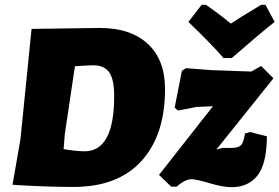

<svg xmlns="http://www.w3.org/2000/svg" viewBox="-20 -767 1160 797"><path d="M1082 -747 1120 -676Q1073 -640 942 -526H908Q856 -586 762 -676L817 -747H835Q898 -703 938 -669Q964 -687 1064 -747ZM394 -651Q522 -651 593.5 -585Q665 -519 665 -397Q665 -206 567 -98.5Q469 9 285 9Q171 9 32 0L65 -190L111 -647ZM249 -210 244 -148Q298 -139 331 -139Q454 -139 454 -368Q454 -437 433.5 -466.5Q413 -496 367 -496Q349 -496 291 -492ZM1064 -493 1115 -442 878 -146 903 -153H940Q968 -153 979.5 -163.5Q991 -174 997 -213L1018 -219L1088 -201Q1087 -86 1048.5 -38Q1010 10 942 10Q905 10 850 -6.5Q795 -23 775 -23Q748 -23 713 8H691L640 -41L864 -326L795 -323L719 -308L705 -320L735 -473L752 -484L856 -476L1023 -470Z"/></svg>

Font: Alegreya Sans SC Black
Style: Italic
Weight: 900
Italic angle: -7°
Designer: Juan Pablo del Peral
Foundry: Huerta Tipografica
Version: Version 2.007